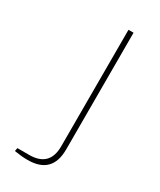

<svg xmlns="http://www.w3.org/2000/svg" viewBox="-180 -752 683 819"><g transform="rotate(30 162.0 -342.0)"><path d="M224 -690V-115Q224 7 102 6Q74 6 38 0L41 -16H99Q199 -16 199 -116V-690Z"/></g></svg>

Font: Exo 2.0 Thin
Style: Regular
Weight: 250
Designer: Natanael Gama
Version: Version 1.001;PS 001.001;hotconv 1.0.70;makeotf.lib2.5.58329